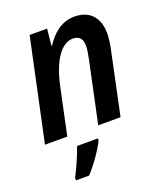

<svg xmlns="http://www.w3.org/2000/svg" viewBox="-142 -647 821 962"><g transform="rotate(-20 268.5 -166.0)"><path d="M11 0H130L183 -250C210 -376 262 -452 323 -452C357 -452 374 -433 374 -397C374 -378 370 -353 364 -325L295 0H414L483 -327C490 -359 495 -392 495 -418C495 -506 446 -553 368 -553C300 -553 250 -510 214 -454H211L220 -543H127ZM96 208V221H166C206 178 252 112 271 71V61H160C146 104 115 172 96 208Z"/></g></svg>

Font: Noto Sans SemiCondensed SemiBold
Style: Italic
Weight: 600
Width: 4
Italic angle: -12°
Designer: Monotype Design Team
Foundry: Monotype Imaging Inc.
Version: Version 2.013